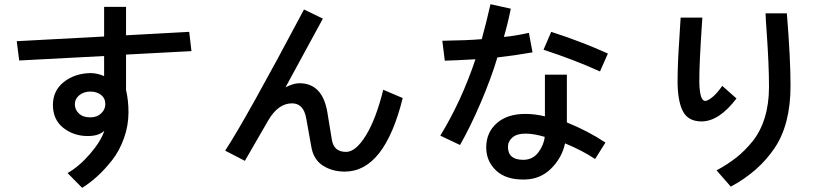

<svg xmlns="http://www.w3.org/2000/svg" viewBox="-20 -822 4040 923"><path d="M339.8 -321.3Q339.8 -294.9 359.4 -276.4Q378.9 -257.8 414.1 -257.8Q446.3 -257.8 466.3 -276.9Q486.3 -295.9 486.3 -321.3Q486.3 -349.6 465.8 -365.7Q445.3 -381.8 414.1 -381.8Q382.8 -381.8 361.3 -364.3Q339.8 -346.7 339.8 -321.3ZM234.4 -317.4Q234.4 -385.7 286.1 -427.2Q337.9 -468.8 414.1 -470.7Q447.3 -470.7 480.5 -456.1V-552.7L72.3 -531.2L60.5 -624L480.5 -646.5V-789.1H585.9V-652.3L889.6 -668.9L900.4 -576.2L585.9 -559.6V-389.6Q597.7 -338.9 597.7 -283.2Q597.7 -217.8 575.7 -156.7Q553.7 -95.7 518.1 -50.8Q482.4 -5.9 447.3 25.9Q412.1 57.6 375 81.1L304.7 9.8Q359.4 -20.5 412.6 -82Q465.8 -143.6 481.4 -193.4Q455.1 -168 402.3 -168Q334 -168 284.2 -207.5Q234.4 -247.1 234.4 -317.4Z M1062.5 -97.7Q1165 -254.9 1441.4 -776.4L1532.2 -732.4L1352.5 -402.3Q1391.6 -421.9 1418.9 -421.9Q1530.3 -421.9 1553.7 -282.2L1575.2 -151.4Q1584 -91.8 1643.6 -91.8Q1690.4 -91.8 1739.3 -171.4Q1788.1 -251 1822.3 -390.6L1916 -350.6Q1828.1 2.9 1637.7 2.9Q1577.1 2.9 1532.2 -25.9Q1487.3 -54.7 1476.6 -116.2L1452.1 -252.9Q1439.5 -325.2 1383.8 -325.2Q1317.4 -325.2 1269.5 -243.2L1157.2 -48.8Z M2421.9 -116.2Q2421.9 -53.7 2495.1 -53.7Q2541 -53.7 2567.9 -89.4Q2594.7 -125 2598.6 -164.1Q2545.9 -179.7 2505.9 -179.7Q2464.8 -179.7 2443.4 -161.1Q2421.9 -142.6 2421.9 -116.2ZM2317.4 -113.3Q2317.4 -184.6 2367.7 -229.5Q2418 -274.4 2505.9 -274.4Q2550.8 -274.4 2599.6 -262.7V-462.9H2705.1V-233.4Q2804.7 -193.4 2890.6 -136.7L2840.8 -57.6Q2781.2 -97.7 2696.3 -132.8Q2681.6 -63.5 2629.4 -11.7Q2577.1 40 2502 41Q2413.1 43 2365.2 -2Q2317.4 -46.9 2317.4 -113.3ZM2592.8 -583 2629.9 -668.9Q2775.4 -622.1 2902.3 -564.5L2864.3 -478.5Q2744.1 -533.2 2592.8 -583ZM2371.1 -545.9Q2341.8 -447.3 2291.5 -329.6Q2241.2 -211.9 2191.4 -125L2096.7 -169.9Q2199.2 -337.9 2265.6 -537.1Q2161.1 -531.2 2118.2 -530.3L2106.4 -626Q2229.5 -627.9 2295.9 -633.8Q2317.4 -710.9 2337.9 -801.8L2435.5 -780.3Q2420.9 -707 2402.3 -644.5Q2451.2 -648.4 2522.5 -664.1L2540 -570.3Q2451.2 -554.7 2371.1 -545.9Z M3237.3 -425.8Q3237.3 -473.6 3239.3 -521.5Q3241.2 -569.3 3245.6 -633.3Q3250 -697.3 3252 -737.3H3356.4Q3340.8 -509.8 3341.8 -426.8Q3343.8 -336.9 3370.1 -336.9Q3382.8 -336.9 3405.3 -355.5Q3427.7 -374 3452.1 -409.2L3520.5 -348.6Q3436.5 -238.3 3352.5 -238.3Q3289.1 -238.3 3263.7 -285.6Q3238.3 -333 3237.3 -425.8ZM3424.8 -2.9Q3478.5 -32.2 3519 -64Q3559.6 -95.7 3597.7 -142.6Q3635.7 -189.5 3656.2 -255.9Q3676.8 -322.3 3676.8 -404.3Q3676.8 -460.9 3673.8 -526.9Q3670.9 -592.8 3666 -661.6Q3661.1 -730.5 3660.2 -757.8H3762.7Q3780.3 -541 3780.3 -409.2Q3780.3 -224.6 3704.1 -110.8Q3627.9 2.9 3493.2 75.2Z"/></svg>

Font: Gothic A1 SemiBold
Style: Regular
Weight: 600
Version: Version 2.50